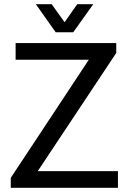

<svg xmlns="http://www.w3.org/2000/svg" viewBox="-20 -890 610 910"><path d="M31 0V-47L401 -607H54V-686H531V-639L159 -79H539V0ZM150 -870H225L306 -757L266 -756L346 -870H422L327 -737H244Z"/></svg>

Font: Archivo SemiCondensed
Style: Regular
Weight: 400
Width: 4
Designer: Hector Gatti
Foundry: Omnibus-Type
Version: Version 2.001